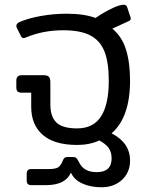

<svg xmlns="http://www.w3.org/2000/svg" viewBox="-20 -598 623 812"><path d="M280 132Q257 185 174 185H113Q103 185 98 180.5Q93 176 93 165V136Q93 117 112 117H186Q213 117 224.5 110.5Q236 104 244 85Q248 74 252.5 70Q257 66 267 66H289Q298 66 302.5 70Q307 74 312 84Q323 108 341.5 119Q360 130 389 130Q452 130 452 72Q452 46 440 28.5Q428 11 400 -4Q359 15 306 15Q210 15 161 -27.5Q112 -70 112 -146V-206H73Q60 -206 54.5 -211Q49 -216 49 -230V-257Q49 -280 72 -280H164Q180 -280 186.5 -273.5Q193 -267 193 -251V-156Q193 -104 219 -79.5Q245 -55 306 -55Q375 -55 407.5 -106Q440 -157 440 -257Q440 -335 421.5 -381Q403 -427 361.5 -448.5Q320 -470 248 -470Q162 -470 91 -440Q85 -437 79 -437Q71 -437 67 -449L51 -480L49 -488Q49 -499 63 -505Q100 -521 153.5 -530.5Q207 -540 262 -540Q336 -540 384 -522Q408 -539 436.5 -554Q465 -569 482 -574Q494 -578 503 -578Q515 -578 518 -567L531 -528Q533 -522 533 -519Q533 -512 523 -508L455 -477Q496 -443 513 -388Q530 -333 530 -257Q530 -102 452 -34Q530 6 530 81Q530 131 496 162.5Q462 194 409 194Q363 194 328 178Q293 162 280 132Z"/></svg>

Font: Mitr Light
Style: Regular
Weight: 300
Designer: Thanarat Vachiruckul
Foundry: Cadson Demak
Version: Version 1.002